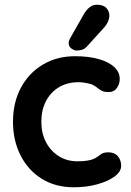

<svg xmlns="http://www.w3.org/2000/svg" viewBox="-20 -783 555 813"><path d="M298 -545Q355 -545 397.5 -533Q440 -521 463.5 -499.5Q487 -478 487 -448Q487 -428 475 -410.5Q463 -393 440 -393Q424 -393 413.5 -397.5Q403 -402 395 -409Q387 -416 376 -422Q366 -428 345.5 -431.5Q325 -435 315 -435Q264 -435 228.5 -413Q193 -391 174 -353.5Q155 -316 155 -267Q155 -219 174.5 -181.5Q194 -144 228.5 -122Q263 -100 308 -100Q333 -100 351 -103Q369 -106 381 -112Q395 -120 406 -129Q417 -138 439 -138Q465 -138 479 -121.5Q493 -105 493 -81Q493 -56 465 -35.5Q437 -15 391.5 -2.5Q346 10 293 10Q214 10 156 -26.5Q98 -63 66.5 -126Q35 -189 35 -267Q35 -349 68.5 -411.5Q102 -474 161.5 -509.5Q221 -545 298 -545ZM303 -569Q295 -569 282.5 -577.5Q270 -586 271 -602Q271 -611 277 -621L335 -723Q344 -739 358 -751Q372 -763 390 -763Q418 -763 431 -748.5Q444 -734 443 -713Q442 -703 437.5 -692Q433 -681 424 -670L348 -586Q338 -575 326 -572Q314 -569 303 -569Z"/></svg>

Font: Quicksand Light
Style: Bold
Weight: 700
Version: Version 3.004